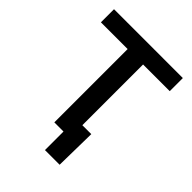

<svg xmlns="http://www.w3.org/2000/svg" viewBox="-245 -858 1143 1143"><g transform="rotate(45 326.5 -286.0)"><path d="M36.6 -617.2V-727.5H616.2V-617.2H391.6V0H261.7V-617.2ZM338.9 156.2V0H298.8V-106H466.8L462.4 156.2Z"/></g></svg>

Font: Inter 18pt SemiBold
Style: Regular
Weight: 600
Designer: Rasmus Andersson
Foundry: rsms
Version: Version 4.001;git-66647c0bb